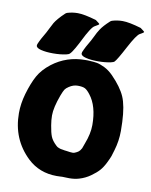

<svg xmlns="http://www.w3.org/2000/svg" viewBox="-81 -770 646 824"><g transform="rotate(10 242.5 -358.0)"><path d="M273.4 -668Q264.6 -664.1 252.4 -644.5Q240.2 -625 230 -604Q219.7 -583 207.5 -561.5Q195.3 -540 187.5 -533.2Q183.6 -529.3 172.4 -526.9Q161.1 -524.4 146.5 -522.9Q131.8 -521.5 116.2 -521.5Q85 -521.5 63.5 -526.9Q42 -532.2 42 -543L43 -548.8Q52.7 -572.3 72.3 -604.5Q77.1 -613.3 84 -627.4Q90.8 -641.6 95.7 -649.9Q100.6 -658.2 111.3 -670.9Q122.1 -683.6 137.7 -698.2Q138.7 -699.2 140.1 -700.2Q141.6 -701.2 142.6 -701.7Q143.6 -702.1 145.5 -703.1Q168 -710 191.4 -710Q219.7 -710 272.5 -694.3Q290 -681.6 290 -679.7Q290 -676.8 273.4 -668ZM468.8 -668Q455.1 -661.1 423.8 -602.1Q392.6 -543 382.8 -533.2Q378.9 -529.3 367.7 -526.9Q356.4 -524.4 341.8 -522.9Q327.1 -521.5 311.5 -521.5Q280.3 -521.5 258.8 -526.9Q237.3 -532.2 237.3 -543L238.3 -548.8Q248 -572.3 267.6 -604.5Q272.5 -613.3 277.3 -623.5Q282.2 -633.8 286.1 -641.1Q290 -648.4 295.9 -657.2Q301.8 -666 311 -676.3Q320.3 -686.5 333 -698.2Q334 -699.2 335.4 -700.2Q336.9 -701.2 337.9 -701.7Q338.9 -702.1 340.8 -703.1Q363.3 -710 386.7 -710Q415 -710 467.8 -694.3Q485.4 -681.6 485.4 -679.7Q485.4 -676.8 468.8 -668ZM247.1 -6.8Q246.1 -6.8 237.8 -6.3Q229.5 -5.9 222.7 -5.9Q147.5 -5.9 95.7 -54.7Q16.6 -129.9 16.6 -244.1Q16.6 -285.2 29.3 -329.1Q43.9 -378.9 61.5 -410.6Q79.1 -442.4 114.3 -469.7Q176.8 -517.6 257.8 -517.6H269.5Q293.9 -516.6 308.1 -514.2Q322.3 -511.7 342.3 -502Q362.3 -492.2 380.9 -473.6Q423.8 -429.7 440.4 -391.6Q457 -353.5 460 -283.2Q460.9 -269.5 460.9 -244.1Q460.9 -200.2 448.2 -158.2Q443.4 -140.6 439.9 -130.9Q436.5 -121.1 425.8 -99.6Q415 -78.1 402.8 -64.5Q390.6 -50.8 368.7 -35.2Q346.7 -19.5 320.3 -11.7Q300.8 -5.9 278.3 -5.9Q273.4 -5.9 262.7 -6.3Q252 -6.8 247.1 -6.8ZM207 -390.6Q196.3 -383.8 191.4 -376.5Q186.5 -369.1 178.7 -348.6Q158.2 -293 158.2 -258.8Q158.2 -238.3 162.1 -215.8Q167 -184.6 173.8 -168Q180.7 -151.4 198.2 -134.8Q200.2 -132.8 202.6 -130.9Q205.1 -128.9 207 -127.9Q209 -127 211.9 -126Q214.8 -125 216.8 -124Q218.8 -123 223.1 -122.6Q227.5 -122.1 229.5 -121.6Q231.4 -121.1 237.3 -120.1Q243.2 -119.1 246.1 -119.1Q263.7 -116.2 272.5 -116.2Q281.2 -116.2 291 -122.1Q298.8 -126 303.7 -132.3Q308.6 -138.7 310.1 -142.1Q311.5 -145.5 318.4 -165Q335.9 -210 335.9 -248Q335.9 -330.1 299.8 -376Q287.1 -392.6 276.9 -397.9Q266.6 -403.3 245.1 -403.3Q225.6 -403.3 207 -390.6Z"/></g></svg>

Font: Essays1743
Style: Bold
Weight: 700
Designer: Based on the typeface in a 1743 English translation of the essays of Montaigne.  PostScript/TrueType font designed by Jo
Version: Version 002.100